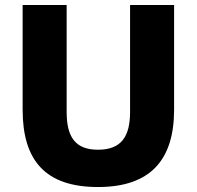

<svg xmlns="http://www.w3.org/2000/svg" viewBox="-20 -740 792 772"><path d="M71 -720V-299C71 -95 162 12 374 12C583 12 680 -95 680 -299V-720H503V-290C503 -190 467 -138 374 -138C282 -138 248 -190 248 -290V-720Z"/></svg>

Font: Kufam Arabic Latin Roman Bold
Style: Regular
Weight: 700
Designer: Wael Morcos & Artur Schmal
Version: Version 1.200;PS 001.200;hotconv 1.0.88;makeotf.lib2.5.64775